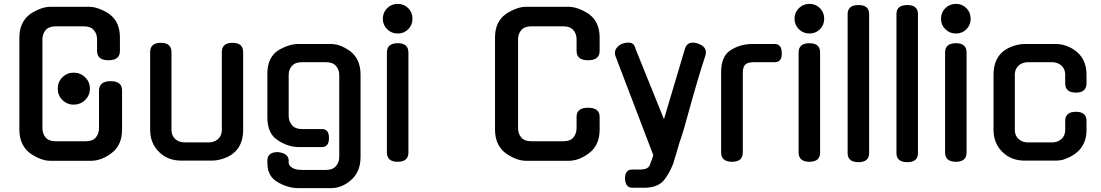

<svg xmlns="http://www.w3.org/2000/svg" viewBox="-20 -829 5682 991"><path d="M134 -39Q80 -81 80 -160V-635Q80 -714 134 -755H133Q192 -794 241 -794H439Q488 -794 547 -755H546Q599 -716 599 -635V-566Q599 -518 540 -518Q481 -518 481 -566V-626Q481 -654 464.5 -673.5Q448 -693 414 -693H267Q232 -693 215.5 -673.5Q199 -654 199 -626V-168Q199 -139 215.5 -119.5Q232 -100 267 -100H424Q458 -100 474.5 -119.5Q491 -139 491 -168V-361Q491 -410 551 -410Q610 -410 610 -363V-160Q610 -80 556 -39Q504 1 449 1H241Q190 1 134 -39ZM360 -289Q326 -289 302 -313Q278 -337 278 -372Q278 -406 302 -430Q326 -454 360 -454Q395 -454 419.5 -430Q444 -406 444 -372Q444 -337 419.5 -313Q395 -289 360 -289Z M755 -159V-560Q755 -608 810 -608Q865 -608 865 -560V-154Q867 -126 886 -110Q905 -94 933 -94H1057Q1085 -94 1104 -110Q1123 -126 1125 -154V-560Q1125 -608 1180 -608Q1235 -608 1235 -560V-159Q1235 -37 1118 -6Q1096 0 1075 0H915Q846 0 800.5 -45Q755 -90 755 -159Z M1360 12V0Q1360 -44 1414 -44Q1470 -38 1470 0V11Q1470 25 1487.5 36.5Q1505 48 1538 48H1663Q1697 48 1714 28.5Q1731 9 1731 -20V-442Q1731 -470 1714 -489Q1697 -508 1663 -508H1538Q1504 -508 1487 -489Q1470 -470 1470 -442V-231Q1470 -203 1487 -183Q1504 -163 1538 -163H1642Q1678 -163 1678 -117Q1678 -70 1642 -70H1521Q1467 -70 1414 -105Q1360 -139 1360 -223V-449Q1360 -530 1414 -568Q1471 -602 1520 -602H1688Q1737 -602 1790 -563Q1841 -522 1841 -443V-19Q1841 59 1790 102Q1744 142 1688 142H1520Q1466 142 1413 111Q1360 81 1360 12Z M1977 -558Q1977 -606 2033 -606Q2088 -606 2088 -558V-42Q2088 6 2033 6Q1977 6 1977 -42ZM1956 -732Q1956 -765 1978.5 -787Q2001 -809 2033 -809Q2065 -809 2087 -787Q2109 -765 2109 -732Q2109 -700 2087 -678Q2065 -656 2033 -656Q2001 -656 1978.5 -678Q1956 -700 1956 -732Z M2589 -39Q2535 -81 2535 -160V-635Q2535 -716 2589 -755H2588Q2647 -794 2696 -794H2914Q2963 -794 3022 -755H3021Q3075 -716 3075 -635V-566Q3075 -518 3015 -518Q2956 -518 2956 -566V-626Q2956 -654 2939.5 -673.5Q2923 -693 2889 -693H2721Q2687 -693 2670.5 -673.5Q2654 -654 2654 -626V-168Q2654 -139 2670.5 -119.5Q2687 -100 2721 -100H2889Q2923 -100 2939.5 -119.5Q2956 -139 2956 -168V-226Q2956 -273 3015 -273Q3075 -273 3075 -226V-160Q3075 -80 3021 -39Q2969 1 2914 1H2696Q2645 1 2589 -39Z M3157 -538Q3149 -563 3161 -579Q3182 -609 3225 -609Q3254 -609 3261 -575L3407 -214L3514 -573Q3523 -609 3556 -609Q3572 -609 3590.5 -601Q3609 -593 3617 -581Q3628 -564 3621 -543Q3580 -418 3530 -235Q3507 -148 3487 -93Q3482 -78 3470 -35L3462 -9Q3460 -3 3458 5Q3456 13 3455 15Q3433 70 3407.5 100.5Q3382 131 3335 138Q3332 138 3325 139Q3318 140 3314 140H3243Q3208 140 3206 93Q3206 46 3243 46H3287Q3322 46 3333 25L3347 -12L3352 -28L3157 -539Z M3702 -42V-456Q3702 -539 3751 -570Q3801 -602 3864 -602H3978Q4015 -602 4015 -555Q4017 -508 3978 -508H3872Q3838 -508 3826 -495Q3814 -482 3814 -455V-42Q3814 6 3759 6Q3702 6 3702 -42Z M4102 -558Q4102 -606 4158 -606Q4213 -606 4213 -558V-42Q4213 6 4158 6Q4102 6 4102 -42ZM4081 -732Q4081 -765 4103.5 -787Q4126 -809 4158 -809Q4190 -809 4212 -787Q4234 -765 4234 -732Q4234 -700 4212 -678Q4190 -656 4158 -656Q4126 -656 4103.5 -678Q4081 -700 4081 -732Z M4355 -39V-756Q4355 -803 4411 -803Q4466 -803 4466 -756V-39Q4466 8 4411 8Q4355 8 4355 -39Z M4607 -39V-756Q4607 -803 4663 -803Q4718 -803 4718 -756V-39Q4718 8 4663 8Q4607 8 4607 -39Z M4858 -558Q4858 -606 4914 -606Q4969 -606 4969 -558V-42Q4969 6 4914 6Q4858 6 4858 -42ZM4837 -732Q4837 -765 4859.5 -787Q4882 -809 4914 -809Q4946 -809 4968 -787Q4990 -765 4990 -732Q4990 -700 4968 -678Q4946 -656 4914 -656Q4882 -656 4859.5 -678Q4837 -700 4837 -732Z M5108 -443Q5108 -565 5225 -596Q5247 -602 5268 -602H5428Q5479 -602 5524 -572Q5588 -529 5588 -444V-399Q5588 -351 5533 -351Q5478 -351 5478 -399V-448Q5476 -476 5457 -492Q5438 -508 5410 -508H5286Q5258 -508 5239 -492Q5220 -476 5218 -448V-154Q5220 -126 5239 -110Q5258 -94 5286 -94H5410Q5438 -94 5457 -110Q5476 -126 5478 -154V-205Q5478 -252 5533 -252Q5588 -252 5588 -205V-158Q5588 -46 5471 -6Q5453 0 5428 0H5268Q5199 0 5153.5 -45Q5108 -90 5108 -159Z"/></svg>

Font: Gugi Cyrillic
Style: Regular
Weight: 400
Foundry: TAE System & Typefaces Co.
Version: Version 3.10 September 15, 2020